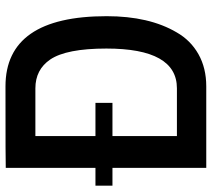

<svg xmlns="http://www.w3.org/2000/svg" viewBox="-56 -716 772 700"><g transform="rotate(-90 330.0 -366.0)"><path d="M3 -342V-404H68V-731Q68 -732 365 -732Q621 -732 621 -363Q621 -208 562 -108Q533 -57 482.5 -28.5Q432 0 365 0H68V-342ZM184 -107H358Q503 -107 503 -364Q503 -510 463 -569Q426 -623 358 -623H184V-404H305V-342H184Z"/></g></svg>

Font: Exo
Style: DemiBold
Weight: 600
Designer: Natanael Gama
Version: Version 1.00